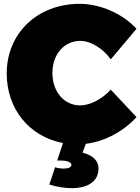

<svg xmlns="http://www.w3.org/2000/svg" viewBox="-20 -736 731 1000"><path d="M398 -187C314 -187 253 -258 253 -356C253 -453 314 -523 398 -523C452 -523 515 -485 557 -427L691 -586C619 -665 502 -716 395 -716C175 -716 15 -563 15 -353C15 -167 134 -24 308 9L278 100H295C323 100 352 106 352 123C352 136 334 142 312 142C297 142 281 140 267 135L237 225C273 237 316 244 356 244C424 244 493 217 493 142C493 105 470 75 410 59L427 13C523 2 623 -51 691 -126L557 -269C511 -219 448 -187 398 -187Z"/></svg>

Font: Montserrat-Arabic Black
Style: Regular
Weight: 900
Designer: Mohamed Gaber
Foundry: Kief Type Foundry
Version: Version 5.008;PS 005.008;hotconv 1.0.88;makeotf.lib2.5.64775